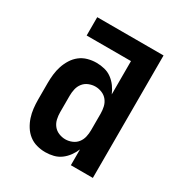

<svg xmlns="http://www.w3.org/2000/svg" viewBox="-173 -863 946 998"><g transform="rotate(30 300.0 -363.5)"><path d="M239 8Q213 8 187.5 1Q162 -6 141.5 -22Q121 -38 107 -60.5Q93 -83 85 -107.5Q77 -132 74 -158Q71 -184 71 -210V-310Q71 -336 74 -362Q77 -388 85 -412.5Q93 -437 107 -459.5Q121 -482 141.5 -498Q162 -514 187.5 -521Q213 -528 239 -528Q264 -528 288 -522Q312 -516 331.5 -501.5Q351 -487 365.5 -467Q380 -447 389 -425V-625H123V-735H521V0H389V-95Q380 -73 365.5 -53Q351 -33 331.5 -18.5Q312 -4 288 2Q264 8 239 8ZM296 -102Q316 -102 335.5 -110Q355 -118 367.5 -134Q380 -150 384.5 -170Q389 -190 389 -210V-310Q389 -330 384.5 -350Q380 -370 367.5 -386Q355 -402 335.5 -410Q316 -418 296 -418Q276 -418 256.5 -410Q237 -402 224.5 -386Q212 -370 207.5 -350Q203 -330 203 -310V-210Q203 -190 207.5 -170Q212 -150 224.5 -134Q237 -118 256.5 -110Q276 -102 296 -102Z"/></g></svg>

Font: Iosevka Extrabold Extended
Style: Regular
Weight: 800
Width: 7
Monospace: yes
Designer: Belleve Invis
Foundry: Belleve Invis
Version: Version 32.5.0; ttfautohint (v1.8.4)